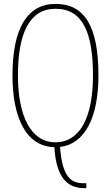

<svg xmlns="http://www.w3.org/2000/svg" viewBox="-20 -745 570 985"><path d="M411 220H423V195H410C347 195 300 168 288 9C413 -6 485 -138 485 -358C485 -610 414 -725 265 -725C118 -725 44 -596 44 -359C44 -139 115 7 259 10C269 185 341 220 411 220ZM264 -15C137 -15 72 -153 72 -358C72 -574 131 -700 265 -700C406 -700 457 -574 457 -358C457 -146 392 -15 264 -15Z"/></svg>

Font: Noto Serif Devanagari ExtraCondensed Thin
Style: Regular
Weight: 100
Width: 2
Designer: Universal Thirst, Indian Type Foundry and the Monotype Design Team
Foundry: Monotype Imaging Inc.
Version: Version 2.004